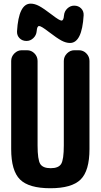

<svg xmlns="http://www.w3.org/2000/svg" viewBox="-20 -1000 540 1030"><path d="M403.3 -730.5Q426.8 -730.5 443.4 -713.4Q460 -696.3 460 -672.9V-200.2Q460 -84 412.6 -37.1Q365.2 9.8 250 9.8Q134.8 9.8 87.4 -37.1Q40 -84 40 -200.2V-672.9Q40 -696.3 57.1 -713.4Q74.2 -730.5 96.7 -730.5H125Q148.4 -730.5 165 -713.4Q181.6 -696.3 181.6 -672.9V-219.7Q181.6 -143.6 195.8 -120.6Q210 -97.7 252 -97.7Q293.9 -97.7 308.1 -120.6Q322.3 -143.6 322.3 -219.7V-672.9Q322.3 -696.3 339.4 -713.4Q356.4 -730.5 378.9 -730.5ZM323.2 -917Q325.2 -939.5 341.3 -954.6Q357.4 -969.7 377.9 -969.7Q400.4 -969.7 415 -955.1Q429.7 -940.4 428.7 -918Q419.9 -769.5 355.5 -769.5Q334 -769.5 310.1 -782.2Q286.1 -794.9 240.2 -830.1Q201.2 -860.4 189.9 -860.4Q178.7 -860.4 176.8 -833Q174.8 -810.5 158.7 -795.4Q142.6 -780.3 122.1 -780.3Q99.6 -780.3 85 -794.9Q70.3 -809.6 71.3 -832Q80.1 -980.5 144.5 -980.5Q166 -980.5 189.9 -967.8Q213.9 -955.1 259.8 -919.9Q298.8 -889.6 310.1 -889.6Q321.3 -889.6 323.2 -917Z"/></svg>

Font: Rounded Mgen+ 1mn bold
Style: Bold
Weight: 700
Designer: [Source Han Sans]
Ryoko NISHIZUKA  (kana & ideographs); Paul D. Hunt (Latin, Greek & Cyrillic); Wenlong ZHANG  (bopomofo
Version: Version 1.059.20150602